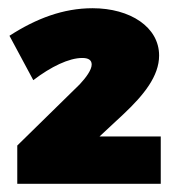

<svg xmlns="http://www.w3.org/2000/svg" viewBox="-20 -807 436 467"><path d="M174 -602 22 -453V-360H371V-475H222L280 -529C330 -576 367 -622 367 -672C367 -741 297 -787 205 -787C134 -787 68 -762 3 -720L61 -612C104 -645 148 -666 180 -666C195 -666 203 -661 203 -650C203 -637 189 -618 174 -602Z"/></svg>

Font: Montserrat arm Black
Style: Regular
Weight: 900
Designer: Julieta Ulanovsky
Foundry: Julieta Ulanovsky
Version: Version 6.000;PS 006.000;hotconv 1.0.88;makeotf.lib2.5.64775